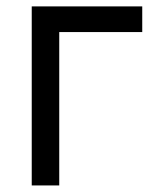

<svg xmlns="http://www.w3.org/2000/svg" viewBox="-20 -565 499 585"><path d="M413.4 -545.5V-467.3H160.5V0H76.7V-545.5Z"/></svg>

Font: Inter P
Style: Regular
Weight: 400
Designer: Rasmus Andersson
Foundry: rsms
Version: Version 3.018;git-588b23468